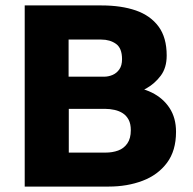

<svg xmlns="http://www.w3.org/2000/svg" viewBox="-20 -687 711 707"><path d="M71 0V-667H353.6Q426.6 -667 480.2 -648.5Q533.8 -629.9 563.8 -589.4Q593.8 -548.9 593.8 -482.4Q593.8 -437.3 571.7 -408Q549.6 -378.8 518.9 -361.5Q488.1 -344.3 461.3 -333.9L442.8 -369.3Q497.5 -366.6 539.1 -346.1Q580.6 -325.6 604.4 -289.2Q628.2 -252.8 628.2 -201.6Q628.2 -131.8 594.7 -87.2Q561.1 -42.5 504.9 -21.3Q448.6 0 380.6 0ZM233.3 -125.1H369.1Q393.9 -125.1 415 -132.7Q436 -140.3 448.8 -158.7Q461.7 -177.1 461.7 -207.7Q461.7 -230.9 453.7 -246Q445.7 -261.1 432.4 -269.8Q419.1 -278.5 401.9 -282.3Q384.6 -286.2 366.1 -286.2H233.3ZM232.6 -404.6H362.6Q379.5 -404.6 394.6 -411.1Q409.7 -417.6 419.5 -431.7Q429.4 -445.8 429.4 -469Q429.4 -509.7 407.1 -525.5Q384.9 -541.3 352.9 -541.3H232.6Z"/></svg>

Font: Maven Pro
Style: Regular
Weight: 400
Designer: Joe Prince
Foundry: Joe Prince
Version: Version 2.103